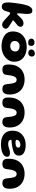

<svg xmlns="http://www.w3.org/2000/svg" viewBox="1658 -2384 768 4124"><g transform="rotate(90 2042.0 -322.0)"><path d="M122.1 23.9Q86 23.9 66.5 7.1Q47 -9.8 39.6 -40.3Q32.1 -70.9 32.1 -111.4Q32.1 -133.8 34.8 -163.8Q37.5 -193.8 41.8 -229.6Q46.1 -265.5 51.1 -304.1Q56.5 -344.4 63.1 -381.4Q69.8 -418.4 76.9 -450.6Q84.1 -482.9 92.2 -509.2Q100.2 -535.5 108.4 -553.9Q125.9 -590.9 149.9 -611.9Q173.9 -632.9 206.5 -632.9Q250 -632.9 264.8 -603.9Q279.6 -574.9 279.6 -525.5Q279.6 -511.5 278.8 -495.9Q278 -480.4 276.5 -464Q275 -447.6 273.3 -431.3Q271.6 -415 270.1 -399.2Q268.6 -383.5 267.8 -369.2Q267 -354.9 267 -342.6Q267 -326.4 268.9 -315.1Q270.9 -303.8 276.5 -303.8Q282.6 -303.8 289.7 -308.9Q296.8 -314 304.6 -323Q310.8 -329.9 320.4 -339.9Q330 -350 341.4 -361.8Q352.9 -373.5 364.7 -384.8Q376.5 -396 387.2 -405.4Q397.9 -414.9 406 -420.2Q421.8 -431 441.6 -436.8Q461.4 -442.6 480 -442.6Q513.5 -442.6 534.5 -425.5Q555.5 -408.4 555.5 -379.2Q555.5 -359.6 543.2 -338.1Q530.9 -316.5 504.9 -298.1Q484.5 -280.6 466.1 -266.8Q447.8 -252.9 433 -239.1Q418.8 -227 418.8 -219.1Q418.8 -214.2 423.2 -210.2Q427.6 -206.1 435.2 -201.8Q446.5 -195 463.8 -184.6Q481.1 -174.1 500.8 -161.7Q520.5 -149.2 539 -136.4Q557.5 -123.5 570.9 -111.5Q582.8 -100.4 590.1 -88.4Q597.4 -76.5 597.4 -62.4Q597.4 -42.2 585.9 -24.4Q574.4 -6.5 554.8 4.5Q535.2 15.5 510.5 15.5Q487.6 15.5 468.4 6.4Q449.1 -2.6 431.8 -17.9Q414.6 -31.8 394.3 -49.9Q374 -68.1 352.6 -88.7Q331.1 -109.2 310.1 -128.6Q298.6 -140.1 287.9 -148.1Q277.2 -156 266.5 -156Q255 -156 248.6 -149Q242.1 -142 239.2 -131.4Q230 -96.2 221.8 -71Q213.5 -45.8 205 -28.5Q190.6 -1.1 171.7 11.4Q152.8 23.9 122.1 23.9Z M978.9 29.1Q916.5 29.1 858.6 15.7Q800.6 2.2 754.8 -26.6Q709 -55.5 682.2 -101.8Q655.5 -148 655.5 -214Q655.5 -286.5 681.1 -342.1Q706.6 -397.8 751.8 -435.8Q796.9 -473.9 856.5 -493.2Q916.1 -512.6 984.5 -512.6Q1050.2 -512.6 1108.4 -496.4Q1166.6 -480.1 1211.1 -446.8Q1255.5 -413.4 1280.6 -362.3Q1305.8 -311.2 1305.8 -241.4Q1305.8 -185.4 1280.2 -136.4Q1254.6 -87.4 1209.6 -50.3Q1164.5 -13.2 1105.4 7.9Q1046.4 29.1 978.9 29.1ZM968.6 -157.8Q999.8 -157.8 1021.9 -167.2Q1044.1 -176.6 1058.2 -192.5Q1072.4 -208.4 1079.2 -227.5Q1086 -246.6 1086 -266.1Q1086 -291 1075.9 -308.7Q1065.9 -326.4 1049.1 -337.5Q1032.4 -348.6 1011.8 -353.9Q991.2 -359.1 969.8 -359.1Q940.6 -359.1 915.6 -347.2Q890.6 -335.4 875.4 -312.1Q860.2 -288.8 860.2 -254.2Q860.2 -224.9 873.3 -203.1Q886.4 -181.4 910.8 -169.6Q935.1 -157.8 968.6 -157.8ZM897.5 -543.6Q851.6 -543.6 830.9 -562.9Q810.1 -582.2 810.1 -608.6Q810.1 -644.5 834.6 -662.1Q859 -679.6 884.8 -679.6Q905.6 -679.6 924.4 -673.6Q943.1 -667.5 954.7 -651.9Q966.2 -636.4 966.2 -607.6Q966.2 -580.6 951.9 -562.1Q937.5 -543.6 897.5 -543.6ZM1120 -544.9Q1086.1 -544.9 1064.4 -563.6Q1042.6 -582.2 1042.6 -610.1Q1042.6 -643.4 1067.8 -664.8Q1092.9 -686.2 1129.4 -686.2Q1162.6 -686.2 1178.9 -666.3Q1195.1 -646.4 1195.1 -621Q1195.1 -589.6 1174.6 -567.2Q1154 -544.9 1120 -544.9Z M1472.4 11Q1434.8 11 1410.4 -3.1Q1386 -17.2 1374 -49.5Q1370.6 -60.6 1368.8 -74.4Q1366.9 -88.2 1366.2 -105.1Q1365.5 -121.9 1366.2 -141.2Q1368.6 -244.2 1409.2 -316.8Q1449.8 -389.4 1521.3 -427.8Q1592.9 -466.1 1686.9 -466.1Q1781.9 -466.1 1854.7 -428.9Q1927.5 -391.6 1968.8 -319.4Q2010 -247.1 2010 -142.5Q2010 -125.5 2008.5 -110.4Q2007 -95.4 2004.1 -82.2Q2001.2 -69.1 1996.9 -57.6Q1983.6 -23.9 1958.2 -6.4Q1932.9 11 1897.5 11Q1856.2 11 1833.6 -0.2Q1811 -11.4 1801.1 -32.6Q1791.1 -53.9 1787 -83.6Q1784.4 -111.8 1781.9 -134.2Q1779.4 -156.6 1776.4 -174.4Q1773.4 -192.2 1770.2 -206.9Q1767.1 -221.6 1763.1 -234.8Q1753.8 -266.1 1737.4 -280.8Q1721.1 -295.5 1692.2 -295.5Q1665.9 -295.5 1648.3 -280Q1630.8 -264.5 1619 -234.1Q1613.6 -220.2 1609.2 -203.8Q1604.9 -187.2 1601.3 -167.6Q1597.8 -148 1594.8 -125.1Q1591.9 -102.1 1588.6 -75.4Q1584.4 -41.1 1567.6 -22.4Q1550.9 -3.6 1526.3 3.7Q1501.8 11 1472.4 11Z M2180.9 11Q2143.2 11 2118.9 -3.1Q2094.5 -17.2 2082.5 -49.5Q2079.1 -60.6 2077.2 -74.4Q2075.4 -88.2 2074.7 -105.1Q2074 -121.9 2074.8 -141.2Q2077.1 -244.2 2117.7 -316.8Q2158.2 -389.4 2229.8 -427.8Q2301.4 -466.1 2395.4 -466.1Q2490.4 -466.1 2563.2 -428.9Q2636 -391.6 2677.2 -319.4Q2718.5 -247.1 2718.5 -142.5Q2718.5 -125.5 2717 -110.4Q2715.5 -95.4 2712.6 -82.2Q2709.8 -69.1 2705.4 -57.6Q2692.1 -23.9 2666.8 -6.4Q2641.4 11 2606 11Q2564.8 11 2542.1 -0.2Q2519.5 -11.4 2509.6 -32.6Q2499.6 -53.9 2495.5 -83.6Q2492.9 -111.8 2490.4 -134.2Q2487.9 -156.6 2484.9 -174.4Q2481.9 -192.2 2478.8 -206.9Q2475.6 -221.6 2471.6 -234.8Q2462.2 -266.1 2445.9 -280.8Q2429.6 -295.5 2400.8 -295.5Q2374.4 -295.5 2356.8 -280Q2339.2 -264.5 2327.5 -234.1Q2322.1 -220.2 2317.8 -203.8Q2313.4 -187.2 2309.8 -167.6Q2306.2 -148 2303.3 -125.1Q2300.4 -102.1 2297.1 -75.4Q2292.9 -41.1 2276.1 -22.4Q2259.4 -3.6 2234.8 3.7Q2210.2 11 2180.9 11Z M3078.9 41.8Q2991.8 41.8 2925.9 14.9Q2860 -12 2823.4 -67.2Q2786.9 -122.4 2786.9 -206.8Q2786.9 -276.4 2810.8 -329.1Q2834.8 -381.9 2876.9 -417.7Q2919.1 -453.5 2974.5 -471.7Q3029.9 -489.9 3092.6 -489.9Q3135.2 -489.9 3176.2 -482.4Q3217.1 -475 3250.3 -458.1Q3283.5 -441.2 3303.1 -413.4Q3322.8 -385.6 3322.8 -345.2Q3322.8 -312.4 3311.2 -289.8Q3299.8 -267.2 3279.6 -252.5Q3259.4 -237.8 3233.2 -228.4Q3207 -219.1 3177.6 -212.4Q3156.4 -205.6 3124.9 -199.9Q3093.4 -194.1 3062.1 -190.7Q3030.8 -187.2 3009.6 -187.2Q2994.4 -187.2 2988.2 -183.7Q2982.1 -180.1 2982.1 -170.8Q2982.1 -162.9 2986.2 -153.7Q2990.4 -144.5 2998.2 -136.8Q3011.1 -122.9 3029.1 -118.2Q3047 -113.5 3072.4 -113.5Q3103.8 -113.5 3136.6 -123.1Q3169.5 -132.8 3202.9 -142.3Q3236.4 -151.9 3270.1 -151.9Q3304.9 -151.9 3325.7 -139.1Q3346.5 -126.2 3346.5 -88.5Q3346.5 -56.2 3324.6 -31.8Q3302.8 -7.2 3265.2 9.1Q3227.6 25.4 3179.4 33.6Q3131.2 41.8 3078.9 41.8ZM3050.8 -270.8Q3073.9 -270.8 3097 -276.7Q3120.1 -282.6 3135.7 -295.7Q3151.2 -308.8 3151.2 -329.8Q3151.2 -355.6 3131.8 -365.8Q3112.4 -375.9 3083 -375.9Q3064.8 -375.9 3047.1 -369.6Q3029.4 -363.4 3015.2 -352.4Q3001 -341.4 2992.5 -327.2Q2984 -313 2984 -297Q2984 -285.4 2991.3 -279.8Q2998.6 -274.1 3013.6 -272.4Q3028.5 -270.8 3050.8 -270.8Z M3496.4 11Q3458.8 11 3434.4 -3.1Q3410 -17.2 3398 -49.5Q3394.6 -60.6 3392.8 -74.4Q3390.9 -88.2 3390.2 -105.1Q3389.5 -121.9 3390.2 -141.2Q3392.6 -244.2 3433.2 -316.8Q3473.8 -389.4 3545.3 -427.8Q3616.9 -466.1 3710.9 -466.1Q3805.9 -466.1 3878.7 -428.9Q3951.5 -391.6 3992.8 -319.4Q4034 -247.1 4034 -142.5Q4034 -125.5 4032.5 -110.4Q4031 -95.4 4028.1 -82.2Q4025.2 -69.1 4020.9 -57.6Q4007.6 -23.9 3982.2 -6.4Q3956.9 11 3921.5 11Q3880.2 11 3857.6 -0.2Q3835 -11.4 3825.1 -32.6Q3815.1 -53.9 3811 -83.6Q3808.4 -111.8 3805.9 -134.2Q3803.4 -156.6 3800.4 -174.4Q3797.4 -192.2 3794.2 -206.9Q3791.1 -221.6 3787.1 -234.8Q3777.8 -266.1 3761.4 -280.8Q3745.1 -295.5 3716.2 -295.5Q3689.9 -295.5 3672.3 -280Q3654.8 -264.5 3643 -234.1Q3637.6 -220.2 3633.2 -203.8Q3628.9 -187.2 3625.3 -167.6Q3621.8 -148 3618.8 -125.1Q3615.9 -102.1 3612.6 -75.4Q3608.4 -41.1 3591.6 -22.4Q3574.9 -3.6 3550.3 3.7Q3525.8 11 3496.4 11Z"/></g></svg>

Font: Gluten Thin
Style: Regular
Weight: 100
Designer: Tyler Finck
Foundry: Etcetera Type Company
Version: Version 1.300